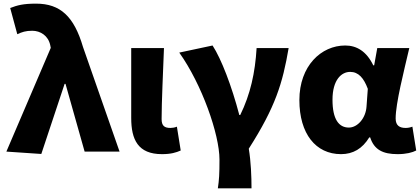

<svg xmlns="http://www.w3.org/2000/svg" viewBox="-20 -833 2310 1055"><path d="M207 13 335 -372H340L445 0H637L436 -575C387 -742 312 -813 178 -813C107 -813 75 -804 36 -789L75 -645C101 -657 121 -664 157 -664C202 -664 245 -637 256 -585L259 -570L15 0Z M870 14C920 14 948 5 973 -6L952 -137C941 -132 926 -130 917 -130C884 -130 868 -141 868 -179C868 -269 876 -439 881 -569H701V-185C701 -66 738 14 870 14Z M1177 202H1362C1362 138 1359 56 1347 -16C1494 -246 1533 -376 1566 -569H1390C1382 -434 1356 -315 1300 -201H1295C1253 -361 1196 -509 1148 -583L965 -544C1089 -370 1186 -95 1186 44C1186 124 1184 155 1177 202Z M1854 14C1920 14 1971 -16 2009 -78H2014C2036 -10 2084 14 2165 14C2212 14 2246 5 2267 -6L2246 -137C2233 -132 2220 -130 2209 -130C2177 -130 2154 -142 2154 -182C2154 -265 2199 -440 2229 -569H2053L2036 -474H2031C1994 -551 1940 -583 1877 -583C1745 -583 1625 -471 1625 -283C1625 -98 1715 14 1854 14ZM1897 -132C1842 -132 1807 -177 1807 -285C1807 -394 1856 -438 1904 -438C1950 -438 1979 -404 2001 -345L1994 -248C1990 -183 1944 -132 1897 -132Z"/></svg>

Font: Noto Sans HK Black
Style: Regular
Weight: 900
Designer: Ryoko NISHIZUKA 西塚涼子 (kana, bopomofo & ideographs); Paul D. Hunt (Latin, Greek & Cyrillic); Sandoll Communications 산돌커뮤니
Foundry: Adobe
Version: Version 2.004;hotconv 1.0.118;makeotfexe 2.5.65603